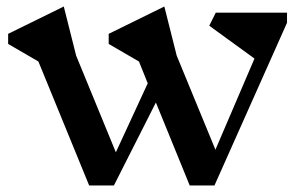

<svg xmlns="http://www.w3.org/2000/svg" viewBox="-20 -570 939 590"><path d="M862 -500 639 0H563L459 -255L330 0H254L98 -381L5 -435V-466L176 -550L214 -399L336 -102L434 -314L407 -381L314 -435V-466L485 -550L523 -399L642 -110L762 -390L623 -491L643 -531H862Z"/></svg>

Font: Inknut
Style: Antiqua
Weight: 400
Designer: Claus Eggers Srensen
Foundry: Claus Eggers Srensen
Version: Version 1.000; ttfautohint (v1.2) -l 7 -r 28 -G 50 -x 13 -D 